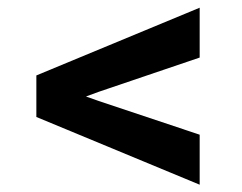

<svg xmlns="http://www.w3.org/2000/svg" viewBox="-20 -559 640 508"><path d="M240.7 -315.9 207.5 -303.7 240.7 -292 508.3 -202.6V-70.3L76.2 -249.5V-359.4L508.3 -538.6V-406.7Z"/></svg>

Font: Roboto Mono
Style: Bold
Weight: 700
Designer: Google
Version: Version 2.000985; 2015; ttfautohint (v1.3)